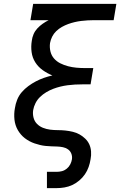

<svg xmlns="http://www.w3.org/2000/svg" viewBox="-20 -755 640 990"><path d="M222 215V131H272Q286 131 299.5 127.5Q313 124 324.5 114.5Q336 105 342.5 92Q349 79 351 66Q353 50 347.5 36.5Q342 23 330.5 15Q319 7 304.5 4Q290 1 275 0.5Q260 0 245 -0.5Q230 -1 215 -2.5Q200 -4 186 -7.5Q172 -11 158.5 -15.5Q145 -20 132 -27Q119 -34 108 -42.5Q97 -51 88 -61.5Q79 -72 72 -84Q65 -96 60.5 -110Q56 -124 54.5 -138.5Q53 -153 53.5 -168Q54 -183 57 -198Q60 -219 68.5 -240.5Q77 -262 92 -279.5Q107 -297 126 -311Q145 -325 165 -335.5Q185 -346 206.5 -353.5Q228 -361 250 -366Q223 -377 200 -393.5Q177 -410 162 -433.5Q147 -457 143 -486Q139 -515 144 -545Q146 -562 153 -578.5Q160 -595 172.5 -608.5Q185 -622 200 -632.5Q215 -643 231 -651H137L151 -735H580L566 -651H466Q449 -651 432 -650Q415 -649 398.5 -647Q382 -645 365 -641Q348 -637 331.5 -631Q315 -625 299 -616Q283 -607 270 -594.5Q257 -582 249 -566Q241 -550 238 -533Q235 -511 240 -490Q245 -469 258.5 -453.5Q272 -438 291 -428.5Q310 -419 331 -413.5Q352 -408 374 -406Q396 -404 418 -404H461L447 -320H404Q385 -320 366.5 -319Q348 -318 329 -315.5Q310 -313 291.5 -308.5Q273 -304 254.5 -297Q236 -290 218.5 -279.5Q201 -269 186.5 -255Q172 -241 163 -223Q154 -205 151 -187Q148 -167 153 -148Q158 -129 171 -116Q184 -103 201.5 -96Q219 -89 238.5 -86.5Q258 -84 278 -84Q298 -84 317 -82Q336 -80 355 -75.5Q374 -71 390 -62Q406 -53 419.5 -40Q433 -27 440.5 -10.5Q448 6 449.5 26Q451 46 447 66Q444 86 437 106Q430 126 418 143.5Q406 161 389 175.5Q372 190 352.5 199Q333 208 312.5 211.5Q292 215 272 215Z"/></svg>

Font: Iosevka SS04 Md Ex Obl
Style: Regular
Weight: 500
Width: 7
Italic angle: -9°
Monospace: yes
Designer: Belleve Invis
Foundry: Belleve Invis
Version: Version 19.0.0; ttfautohint (v1.8.4)